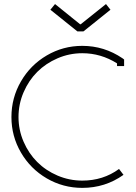

<svg xmlns="http://www.w3.org/2000/svg" viewBox="-20 -913 665 942"><path d="M376 -793.9 500 -893.1 522 -865.2 389.2 -758.8H359.9L227.1 -865.2L250 -893.1L373 -793.9ZM554.2 -602.1Q475.1 -651.9 383.8 -651.9Q320.3 -651.9 262.5 -627Q204.6 -602.1 162.6 -560.1Q120.6 -518.1 95.7 -460.2Q70.8 -402.3 70.8 -338.9Q70.8 -275.4 95.7 -217.8Q120.6 -160.2 162.6 -118.2Q204.6 -76.2 262.5 -51.5Q320.3 -26.9 383.8 -26.9Q485.8 -26.9 564 -84L585.9 -55.2Q496.1 8.8 383.8 8.8Q289.6 8.8 209.5 -37.8Q129.4 -84.5 82.8 -164.6Q36.1 -244.6 36.1 -338.9Q36.1 -433.1 82.8 -513.7Q129.4 -594.2 209.5 -641.1Q289.6 -688 383.8 -688Q491.2 -688 581.1 -627L588.9 -621.1V-588.9H554.2Z"/></svg>

Font: RawengulkPcs
Style: Regular
Weight: 400
Version: Version 0.92